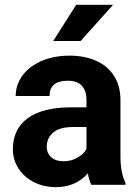

<svg xmlns="http://www.w3.org/2000/svg" viewBox="-20 -770 576 800"><path d="M201.7 -599.1 297.4 -750H451.2L315.9 -599.1ZM360.4 0Q351.1 -19 346.2 -47.4Q294.9 9.8 212.9 9.8Q163.1 9.8 122.1 -10.7Q81.1 -31.2 57.4 -67.4Q33.7 -103.5 33.7 -148.4Q33.7 -232.4 95.7 -277.6Q157.7 -322.8 277.3 -322.8H340.3V-353.5Q340.3 -391.6 321 -412.6Q301.8 -433.6 262.2 -433.6Q186.5 -433.6 186.5 -370.1H45.4Q45.4 -416 73.2 -454.6Q101.1 -493.2 152.3 -515.6Q203.6 -538.1 270 -538.1Q332 -538.1 379.9 -517.1Q427.7 -496.1 454.8 -454.3Q481.9 -412.6 481.9 -352.5V-117.2Q482.4 -48.3 502.9 -8.3V0ZM340.3 -148.9V-240.7H282.7Q229 -240.7 201.9 -218Q174.8 -195.3 174.8 -158.7Q174.8 -131.8 193.4 -115Q211.9 -98.1 243.7 -98.1Q276.9 -98.1 302.7 -113Q328.6 -127.9 340.3 -148.9Z"/></svg>

Font: Mardoto
Style: Bold
Weight: 700
Designer: Christian Robertson, Vahan Hovhannisyan
Foundry: Google
Version: Version 1.000